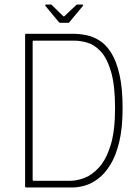

<svg xmlns="http://www.w3.org/2000/svg" viewBox="-20 -821 615 841"><path d="M517 -347Q517 -259 502 -198Q487 -137 462.5 -98Q438 -59 409 -37.5Q380 -16 351.5 -8Q323 0 300 0H94Q90 0 90 -4V-669Q90 -673 94 -673H300Q328 -673 358 -667Q388 -661 416.5 -643Q445 -625 467.5 -589Q490 -553 503.5 -494Q517 -435 517 -347ZM484 -347Q484 -447 466.5 -506.5Q449 -566 421.5 -595.5Q394 -625 363 -634Q332 -643 305 -643H128Q125 -643 124 -641.5Q123 -640 123 -638V-34Q123 -32 124 -30.5Q125 -29 128 -29H287Q316 -29 349.5 -41.5Q383 -54 414 -88Q445 -122 464.5 -184.5Q484 -247 484 -347ZM244 -721Q240 -721 238 -724L179 -795Q178 -797 178.5 -799Q179 -801 182 -801H202Q207 -801 208 -798L256 -751Q260 -747 263 -751L313 -798Q315 -801 319 -801H340Q343 -801 344 -799Q345 -797 343 -795L284 -724Q283 -721 278 -721Z"/></svg>

Font: Glory Thin Thin
Style: Regular
Weight: 250
Version: Version 1.011